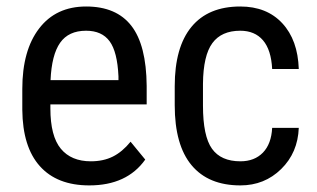

<svg xmlns="http://www.w3.org/2000/svg" viewBox="-20 -558 970 588"><path d="M253.4 9.8Q154.8 9.8 102.1 -49.1Q49.3 -107.9 48.3 -221.7V-285.6Q48.3 -403.8 99.9 -470.9Q151.4 -538.1 243.7 -538.1Q336.4 -538.1 382.3 -479Q428.2 -419.9 429.2 -294.9V-238.3H134.3V-226.1Q134.3 -141.1 166.3 -102.5Q198.2 -64 258.3 -64Q296.4 -64 325.4 -78.4Q354.5 -92.8 379.9 -124L424.8 -69.3Q368.7 9.8 253.4 9.8ZM243.7 -463.9Q189.9 -463.9 164.1 -427Q138.2 -390.1 134.8 -312.5H342.8V-324.2Q339.4 -399.4 315.7 -431.6Q292 -463.9 243.7 -463.9Z M716.3 -64Q759.3 -64 785.2 -90.6Q811 -117.2 813.5 -166.5H895Q892.1 -90.3 841.1 -40.3Q790 9.8 716.3 9.8Q618.2 9.8 566.7 -52Q515.1 -113.8 515.1 -235.8V-293.9Q515.1 -413.6 566.4 -475.8Q617.7 -538.1 715.8 -538.1Q796.9 -538.1 844.5 -486.8Q892.1 -435.5 895 -346.7H813.5Q810.5 -405.3 785.4 -434.6Q760.3 -463.9 715.8 -463.9Q658.2 -463.9 630.4 -426Q602.5 -388.2 601.6 -301.8V-234.4Q601.6 -141.1 629.2 -102.5Q656.7 -64 716.3 -64Z"/></svg>

Font: Roboto Condensed
Style: Regular
Weight: 400
Designer: Google
Version: Version 2.001047; 2015